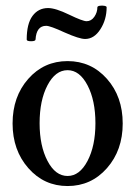

<svg xmlns="http://www.w3.org/2000/svg" viewBox="-20 -638 471 670"><path d="M276.9 -502Q256.8 -502 205.1 -524.9Q155.3 -547.9 141.1 -547.9Q106.9 -547.9 104 -500Q103.5 -494.1 88.4 -494.1Q73.2 -494.1 73.2 -500Q73.2 -555.2 93.5 -582.5Q113.8 -609.9 147.9 -609.9Q173.8 -609.9 221.2 -586.9Q268.6 -564 282.2 -564Q298.3 -564 309.1 -579.3Q319.8 -594.7 319.8 -612.8Q320.3 -616.7 328.4 -617.9Q336.4 -619.1 344.2 -617.7Q352.1 -616.2 352.1 -612.8Q352.1 -569.8 330.3 -535.9Q308.6 -502 276.9 -502ZM215.8 11.2Q133.8 11.2 78.9 -51.3Q23.9 -113.8 23.9 -207Q23.9 -300.8 78.6 -362.8Q133.3 -424.8 215.8 -424.8Q298.3 -424.8 353.3 -362.8Q408.2 -300.8 408.2 -207Q408.2 -113.8 353.3 -51.3Q298.3 11.2 215.8 11.2ZM215.8 -23.9Q257.8 -23.9 285.4 -76.4Q313 -128.9 313 -208Q313 -287.6 285.4 -340.3Q257.8 -393.1 215.8 -393.1Q173.3 -393.1 145.8 -340.6Q118.2 -288.1 118.2 -208Q118.2 -128.9 145.8 -76.4Q173.3 -23.9 215.8 -23.9Z"/></svg>

Font: Junicode SmCond Medium
Style: Regular
Weight: 500
Width: 4
Designer: Peter S. Baker
Version: Version 2.206